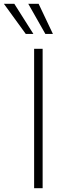

<svg xmlns="http://www.w3.org/2000/svg" viewBox="-73 -982 347 1002"><path d="M149.5 -727.3V0H105.1V-727.3ZM61.4 -805 -52.6 -962H1.8L101.2 -805ZM163.7 -805 74.6 -962H128.6L203.1 -805Z"/></svg>

Font: Inter Extra Light BETA
Style: Regular
Weight: 200
Designer: Rasmus Andersson
Foundry: rsms
Version: Version 3.011;git-f93a4a705